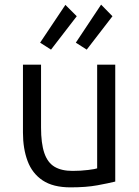

<svg xmlns="http://www.w3.org/2000/svg" viewBox="-20 -797 600 828"><path d="M284 11Q209 11 164 -19Q119 -49 99 -102.5Q79 -156 79 -225V-518H157V-247Q157 -179 171 -137.5Q185 -96 215 -78Q245 -60 293 -60Q328 -60 360 -64Q392 -68 399 -71V-518H477V-14Q449 -7 400.5 2Q352 11 284 11ZM200 -583 153 -613 262 -776 311 -727ZM354 -583 307 -613 416 -777 465 -727Z"/></svg>

Font: Ubuntu Sans Mono
Style: Regular
Weight: 400
Monospace: yes
Designer: Dalton Maag Ltd
Foundry: Dalton Maag Ltd
Version: Version 1.006